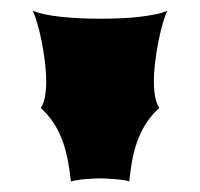

<svg xmlns="http://www.w3.org/2000/svg" viewBox="-20 -816 372 357"><path d="M111.8 -478.5Q109.9 -497.6 106.4 -516.1Q103 -534.7 96.9 -552.2Q90.8 -569.8 80.8 -585.7Q70.8 -601.6 55.7 -615.2Q61 -622.6 63.5 -635.5Q65.9 -648.4 65.9 -664.1Q65.9 -681.6 63.5 -701.4Q61 -721.2 57.4 -739.5Q53.7 -757.8 49.3 -772.7Q44.9 -787.6 41 -795.9Q58.6 -788.6 92.3 -784.9Q126 -781.2 165.5 -781.2Q185.1 -781.2 203.9 -782Q222.7 -782.7 239 -784.7Q255.4 -786.6 268.8 -789.3Q282.2 -792 291 -795.9Q287.1 -787.6 282.7 -772.7Q278.3 -757.8 274.7 -739.5Q271 -721.2 268.6 -701.4Q266.1 -681.6 266.1 -664.1Q266.1 -648.4 268.6 -635.5Q271 -622.6 276.4 -615.2Q260.7 -601.6 250.7 -585.2Q240.7 -568.8 234.6 -551.3Q228.5 -533.7 225.3 -515.1Q222.2 -496.6 220.2 -478.5Q217.8 -480 210.9 -481Q204.1 -481.9 196 -482.7Q188 -483.4 179.7 -483.9Q171.4 -484.4 166 -484.4Q160.6 -484.4 152.3 -483.9Q144 -483.4 136 -482.7Q127.9 -481.9 121.1 -480.7Q114.3 -479.5 111.8 -478.5Z"/></svg>

Font: Arbutus
Style: Regular
Weight: 400
Designer: Karolina Lach
Foundry: Sorkin Type Co.
Version: Version 1.002